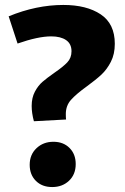

<svg xmlns="http://www.w3.org/2000/svg" viewBox="-20 -743 504 776"><path d="M117 -253Q108 -286 108 -315Q108 -348 121 -372.5Q134 -397 152 -412.5Q170 -428 200 -449Q235 -473 252 -491Q269 -509 269 -536Q269 -566 247 -581Q225 -596 187 -596Q134 -596 51 -567L15 -677Q127 -723 236 -723Q330 -723 387 -685Q444 -647 444 -566Q444 -524 428 -493Q412 -462 390 -441.5Q368 -421 331 -394Q288 -363 267 -339.5Q246 -316 246 -282Q246 -267 247 -260ZM196 -170Q236 -170 261 -145Q286 -120 286 -80Q286 -38 259 -12.5Q232 13 191 13Q150 13 125 -12Q100 -37 100 -77Q100 -118 127.5 -144Q155 -170 196 -170Z"/></svg>

Font: Bitter Pro ExtraBold
Style: Regular
Weight: 800
Designer: Sol Matas, and Bitter project Authors
Foundry: Sol Matas
Version: Version 1.010